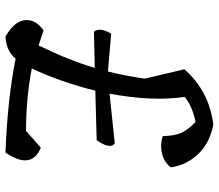

<svg xmlns="http://www.w3.org/2000/svg" viewBox="-69 -730 799 701"><g transform="rotate(90 330.5 -379.5)"><path d="M267 -509 233 -653Q311 -743 435 -759Q504 -745 543.5 -702.5Q583 -660 591 -604Q574 -580 542 -572Q510 -564 477 -574Q476 -618 464.5 -643Q453 -668 425 -694Q364 -681 334 -654Q351 -534 322 -380L503 -399Q527 -384 492 -333L311 -328Q280 -203 230 -96Q340 -75 458 -75L519 -129Q602 -95 537 0Q346 -7 194 -37Q167 -3 113 0Q57 -33 53.5 -71.5Q50 -110 91 -139L146 -121Q199 -229 228 -326L96 -323Q78 -344 103 -386L241 -374Q258 -441 267 -509Z"/></g></svg>

Font: Tillana Medium
Style: Regular
Weight: 500
Designer: Lipi Raval (Devanagari, Latin), Jonny Pinhorn (Latin)
Foundry: Indian Type Foundry
Version: Version 2.003;PS 1.0;hotconv 1.0.79;makeotf.lib2.5.61930; tt